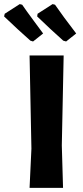

<svg xmlns="http://www.w3.org/2000/svg" viewBox="-74 -915 402 935"><path d="M136 -752 87 -713 74 -717Q17 -767 -54 -835L-51 -848L22 -895L34 -892Q53 -864 90.5 -813.5Q128 -763 136 -752ZM297 -752 248 -713 234 -717Q170 -774 107 -835L109 -848L182 -895L194 -892Q231 -838 297 -752ZM236 -645 227 -207 233 0H70L79 -191L70 -645Z"/></svg>

Font: Alegreya Sans ExtraBold
Style: Regular
Weight: 800
Designer: Juan Pablo del Peral
Foundry: Huerta Tipografica
Version: Version 2.007